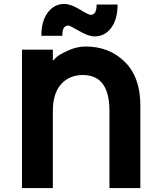

<svg xmlns="http://www.w3.org/2000/svg" viewBox="-20 -950 812 970"><path d="M325 -821Q294 -821 295 -769H189Q189 -844 221.5 -887Q254 -930 305 -930Q337 -930 382.5 -902.5Q428 -875 438 -875Q469 -875 468 -927H574Q574 -852 541.5 -809Q509 -766 458 -766Q427 -766 380 -793.5Q333 -821 325 -821ZM399 -571Q330 -571 288.5 -524.5Q247 -478 247 -389V0H91V-699H247V-643Q254 -651 267.5 -663Q281 -675 324.5 -695Q368 -715 413 -715Q532 -715 610.5 -637.5Q689 -560 689 -418V0H533V-389Q533 -571 399 -571Z"/></svg>

Font: Montserrat Alternates
Style: Bold
Weight: 700
Version: Version 2.001